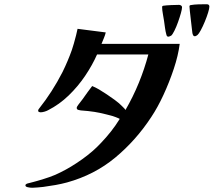

<svg xmlns="http://www.w3.org/2000/svg" viewBox="-20 -852 1040 906"><path d="M828 -645H459Q465 -660 470.5 -673Q476 -686 479 -699L346 -716Q344 -705 339 -685.5Q334 -666 328.5 -646.5Q323 -627 319 -616Q301 -565 275 -512Q251 -465 223 -421.5Q195 -378 167 -343Q165 -340 162.5 -337Q160 -334 160 -329Q160 -325 164.5 -323.5Q169 -322 171 -322Q179 -322 189.5 -325Q200 -328 207 -332Q260 -359 304 -401.5Q348 -444 382 -494.5Q416 -545 438 -595H680Q662 -527 635 -461Q608 -395 572 -333Q570 -337 565.5 -341.5Q561 -346 557 -350Q544 -364 521.5 -380.5Q499 -397 485 -406Q464 -420 448 -429.5Q432 -439 415 -446Q408 -437 394 -418Q380 -399 369 -383Q359 -370 350.5 -359Q342 -348 342 -343Q342 -338 345 -335.5Q348 -333 361 -331Q375 -330 395.5 -328Q416 -326 426 -324Q435 -323 450.5 -319.5Q466 -316 480.5 -312.5Q495 -309 502 -307Q511 -305 525.5 -299.5Q540 -294 545 -291Q526 -260 503.5 -231.5Q481 -203 456 -177Q419 -137 367 -100Q315 -63 266 -39Q241 -26 213.5 -16.5Q186 -7 158 1Q148 4 138 6.5Q128 9 117 12Q111 13 105.5 15.5Q100 18 100 23Q100 29 111 31.5Q122 34 133 34Q143 34 158 32.5Q173 31 184 30Q214 26 242 21Q270 16 296 9Q426 -27 524 -108.5Q622 -190 694 -300Q724 -345 751.5 -404.5Q779 -464 800 -527Q821 -590 828 -645ZM839 -818Q839 -823 834.5 -826Q830 -829 825 -829Q811 -829 788 -828Q765 -827 751 -825Q745 -824 745 -819Q745 -805 748.5 -786.5Q752 -768 754 -754Q756 -740 758.5 -721.5Q761 -703 765 -689Q767 -679 774 -679Q778 -679 781.5 -681Q785 -683 788 -684Q794 -689 803 -707Q812 -725 820 -747.5Q828 -770 833.5 -789.5Q839 -809 839 -818ZM968 -821Q968 -832 955 -832Q937 -832 917 -831.5Q897 -831 880 -828Q874 -827 874 -822Q874 -819 876 -799Q878 -779 881 -754.5Q884 -730 886 -711.5Q888 -693 889 -691Q891 -687 892.5 -684Q894 -681 899 -681Q903 -681 906 -683Q909 -685 912 -687Q918 -692 927.5 -709.5Q937 -727 946.5 -750Q956 -773 962 -792.5Q968 -812 968 -821Z"/></svg>

Font: UoqMunThenKhung
Style: Regular
Weight: 400
Designer: Font-Kai, 金井和夫, 宇文滿月
Foundry: Kazuo Kanai, Moonlit Owen
Version: Version 1.197